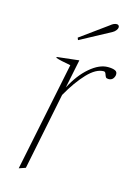

<svg xmlns="http://www.w3.org/2000/svg" viewBox="-110 -753 575 821"><g transform="rotate(15 178.0 -342.0)"><path d="M160 -585 156 -595 276 -682Q290 -694 303 -694Q308 -694 311 -691Q314 -688 314 -683Q314 -677 308.5 -669.5Q303 -662 294 -657ZM355 -480Q349 -458 329 -458Q320 -458 317 -462Q314 -466 311 -475.5Q308 -485 301 -485Q267 -485 229 -445Q191 -405 155 -341L86 0L57 10L156 -473Q110 -481 90 -488L91 -492L188 -503L162 -376Q193 -436 234.5 -471.5Q276 -507 314 -507Q335 -507 346.5 -501.5Q358 -496 355 -480Z"/></g></svg>

Font: Trirong Thin
Style: Italic
Weight: 250
Italic angle: -12°
Designer: Katatrad Team
Foundry: CadsonDemak
Version: Version 1.001